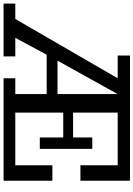

<svg xmlns="http://www.w3.org/2000/svg" viewBox="147 -910 762 1097"><g transform="rotate(90 528.5 -361.0)"><path d="M301.8 -66.9V0H0V-66.9H87.9L426.8 -651.9H296.9V-722.2H1012.2V-439H923.8V-651.9H623V-397H765.1V-506.8H830.1V-207H765.1V-340.8H623V-66.9H923.8V-278.8H1012.2V0H426.8V-66.9H517.1V-246.1H292L195.8 -66.9ZM326.2 -308.1H517.1V-651.9Z"/></g></svg>

Font: Trocchi
Style: Regular
Weight: 400
Designer: vernon adams
Version: Version 1.0; ttfautohint (v0.8) -l 6 -r 50 -G 100